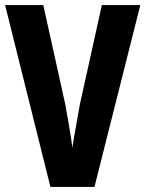

<svg xmlns="http://www.w3.org/2000/svg" viewBox="-20 -734 571 754"><path d="M531 -714H380L293 -321C288 -288 270 -196 264 -153C260 -196 242 -289 237 -321L150 -714H0L178 0H351Z"/></svg>

Font: Noto Sans Gujarati UI ExtraCondensed ExtraBold
Style: Regular
Weight: 800
Width: 2
Designer: Jelle Bosma - Monotype Design Team, Universal Thirst
Foundry: Monotype Imaging Inc.
Version: Version 2.106